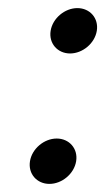

<svg xmlns="http://www.w3.org/2000/svg" viewBox="-20 -459 260 474"><path d="M102 -5C133 -5 163 -30 168 -61C173 -92 151 -117 120 -117C89 -117 59 -92 54 -61C49 -30 71 -5 102 -5ZM153 -327C184 -327 214 -352 219 -383C224 -414 202 -439 171 -439C140 -439 110 -414 105 -383C100 -352 122 -327 153 -327Z"/></svg>

Font: Charger Pro
Style: LitExtObl
Weight: 300
Designer: Jasper
Foundry: Cannot Into Space Fonts
Version: Version 1.09